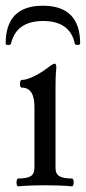

<svg xmlns="http://www.w3.org/2000/svg" viewBox="-24 -657 304 681"><path d="M41 -23.9Q71.3 -23.9 84.7 -32Q98.1 -40 98.1 -62V-278.8Q98.1 -346.2 53.2 -346.2Q48.8 -346.2 47.4 -353Q45.9 -359.9 47.6 -366.7Q49.3 -373.5 53.2 -373.5Q69.8 -373.5 95.7 -386Q121.6 -398.4 148.4 -418.9Q156.7 -425.3 161.9 -428.2Q167 -431.2 169.9 -431.2Q172.9 -431.2 174.3 -427.7Q175.8 -424.3 175.8 -417.5Q173.8 -395.5 173.3 -376.2Q172.9 -356.9 172.9 -342.3V-62Q172.9 -40 186.8 -32Q200.7 -23.9 231 -23.9Q235.4 -23.9 236.8 -16.8Q238.3 -9.8 236.6 -2.9Q234.9 3.9 231 3.9Q188.5 0 136.2 0Q83.5 0 41 3.9Q36.6 3.9 35.2 -3.2Q33.7 -10.3 35.4 -17.1Q37.1 -23.9 41 -23.9ZM127.9 -636.7Q260.3 -636.7 260.3 -502.4Q260.3 -499.5 255.9 -498.3Q251.5 -497.1 246.6 -498Q241.7 -499 241.2 -502.4Q232.9 -542.5 204.6 -562.5Q176.3 -582.5 128.9 -582.5Q81.5 -582.5 53 -562.5Q24.4 -542.5 15.1 -502.4Q14.6 -499.5 9.8 -498Q4.9 -496.6 0.5 -497.8Q-3.9 -499 -3.9 -502.4Q-3.9 -636.7 127.9 -636.7Z"/></svg>

Font: Junicode Two Beta VF
Style: Regular
Weight: 400
Designer: Peter S. Baker
Foundry: Briery Creek Software
Version: Version 1.031 beta; ttfautohint (v1.8.1.43-b0c9)